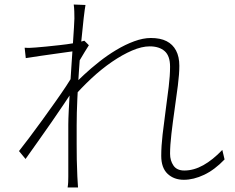

<svg xmlns="http://www.w3.org/2000/svg" viewBox="-20 -800 1040 849"><path d="M973 -95Q929 -49 882.5 -27Q836 -5 793 -5Q749 -5 721 -31.5Q693 -58 693 -111Q693 -154 699 -205.5Q705 -257 712.5 -312Q720 -367 726 -416.5Q732 -466 732 -505Q732 -553 708 -574Q684 -595 642 -595Q607 -595 564 -576.5Q521 -558 475 -526.5Q429 -495 384.5 -453.5Q340 -412 300 -366L303 -422Q322 -442 351.5 -469.5Q381 -497 417.5 -526Q454 -555 494 -579Q534 -603 573.5 -617.5Q613 -632 647 -632Q689 -632 716.5 -618Q744 -604 758.5 -576.5Q773 -549 773 -509Q773 -473 766.5 -422Q760 -371 752 -315.5Q744 -260 738 -208.5Q732 -157 732 -120Q732 -90 747 -68Q762 -46 795 -46Q837 -46 879 -69.5Q921 -93 963 -137ZM316 -575Q308 -574 283.5 -570.5Q259 -567 226.5 -562.5Q194 -558 159.5 -553Q125 -548 94 -543L89 -589Q102 -588 114 -588.5Q126 -589 138 -590Q155 -591 183.5 -594Q212 -597 244.5 -600.5Q277 -604 306 -609Q335 -614 353 -620L373 -600Q364 -586 354 -569.5Q344 -553 334 -536Q324 -519 316 -504L307 -408Q289 -379 263 -340.5Q237 -302 208 -260Q179 -218 149 -176Q119 -134 93 -97L64 -132Q82 -155 109 -190.5Q136 -226 165.5 -267Q195 -308 223.5 -348Q252 -388 273 -420Q294 -452 303 -469L308 -541ZM309 -718Q309 -732 308.5 -749Q308 -766 306 -780L358 -778Q355 -762 350 -719.5Q345 -677 339.5 -618Q334 -559 329.5 -493Q325 -427 322 -363Q319 -299 319 -246Q319 -197 319 -162.5Q319 -128 319.5 -95.5Q320 -63 322 -20Q323 -7 323.5 5Q324 17 325 29H279Q281 17 281.5 5Q282 -7 282 -19Q282 -67 282 -100.5Q282 -134 282 -167.5Q282 -201 282 -249Q282 -271 284 -311.5Q286 -352 289 -402Q292 -452 295.5 -503.5Q299 -555 302 -600.5Q305 -646 307 -677.5Q309 -709 309 -718Z"/></svg>

Font: Noto Sans JP Thin ExtraLight
Style: Regular
Weight: 250
Version: Version 2.004-H2;hotconv 1.0.118;makeotfexe 2.5.65603